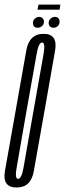

<svg xmlns="http://www.w3.org/2000/svg" viewBox="-47 -830 289 854"><path d="M27 4Q91 4 103.5 -69.5Q116 -143 151 -337Q185 -530.5 198 -605Q211 -679.5 147 -679.5Q83 -679.5 70 -605.5Q57 -531.5 22.5 -337Q-12 -143 -25 -69.5Q-38 4 27 4ZM33.5 -34.5Q18 -34.5 27.2 -85.5Q36.5 -136.5 71 -337Q107.5 -538.5 116 -589.8Q124.5 -641 140.5 -641Q155.5 -641 146.8 -590Q138 -539 102 -337Q66.5 -136.5 57.8 -85.5Q49 -34.5 33.5 -34.5ZM120.5 -706.5Q131 -706.5 139.8 -714Q148.5 -721.5 148.5 -733.5Q148.5 -743 142.2 -749Q136 -755 127.5 -755Q117 -755 108.2 -747.2Q99.5 -739.5 99.5 -728Q99.5 -718 105 -712.2Q110.5 -706.5 120.5 -706.5ZM190.5 -706.5Q202 -706.5 210 -714Q218 -721.5 218 -733.5Q218 -743 212.5 -749Q207 -755 197 -755Q186.5 -755 178 -747.2Q169.5 -739.5 169.5 -728Q169.5 -718 175.5 -712.2Q181.5 -706.5 190.5 -706.5ZM120 -787H218L221.5 -809.5H124Z"/></svg>

Font: Anybody UltraCondensed Light
Style: Italic
Weight: 300
Width: 1
Italic angle: -10°
Version: Version 1.113;gftools[0.9.25]